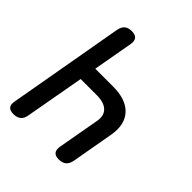

<svg xmlns="http://www.w3.org/2000/svg" viewBox="-206 -871 1011 1011"><g transform="rotate(45 300.0 -365.0)"><path d="M191 -740Q217 -740 228 -727.5Q239 -715 235 -688L195 -464H328Q424 -464 469.5 -415Q515 -366 500 -279L458 -42Q453 -15 438 -2.5Q423 10 397 10Q371 10 360.5 -2.5Q350 -15 354 -42L396 -277Q404 -322 378.5 -346.5Q353 -371 300 -371H179L120 -42Q116 -15 100.5 -2.5Q85 10 59 10Q33 10 22.5 -2.5Q12 -15 17 -42L131 -688Q136 -715 150.5 -727.5Q165 -740 191 -740Z"/></g></svg>

Font: Maple Mono NL Medium
Style: Italic
Weight: 500
Italic angle: -10°
Monospace: yes
Designer: subframe7536
Version: Version 7.000